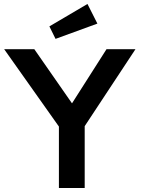

<svg xmlns="http://www.w3.org/2000/svg" viewBox="-20 -948 710 968"><path d="M277 0V-310L1 -700H153L343 -427L517 -700H663L407 -312V0ZM260 -752 229 -815 421 -928 471 -829Z"/></svg>

Font: Our Lexend Medium
Style: Regular
Weight: 500
Designer: Bonnie Shaver-Troup, Thomas Jockin
Foundry: Lexend
Version: Version 1.007